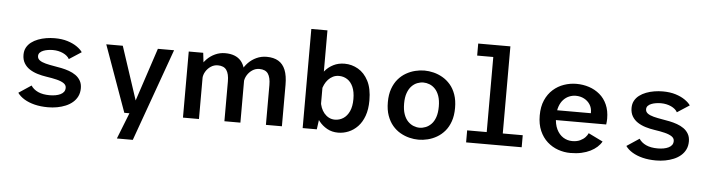

<svg xmlns="http://www.w3.org/2000/svg" viewBox="-53 -999 5356 1447"><g transform="rotate(5 2625.0 -275.0)"><path d="M324.5 11Q268.5 11 223.2 -0.2Q178 -11.5 144.8 -31.5Q111.5 -51.5 92.5 -78.5L187.5 -141.5Q196 -128 209.5 -116.5Q223 -105 241 -96.8Q259 -88.5 281.2 -84.5Q303.5 -80.5 328.5 -80.5Q352 -80.5 373 -84.2Q394 -88 410.2 -95.8Q426.5 -103.5 435.8 -116Q445 -128.5 445 -146.5Q445 -167.5 425.5 -180.8Q406 -194 371.8 -202.5Q337.5 -211 292.5 -217.5Q258.5 -222.5 225.2 -232.5Q192 -242.5 165.2 -259.8Q138.5 -277 122.5 -303.8Q106.5 -330.5 106.5 -367.5Q106.5 -398.5 119.2 -422Q132 -445.5 154.2 -462.5Q176.5 -479.5 205.5 -490.5Q234.5 -501.5 266.8 -506.8Q299 -512 331 -512Q385.5 -512 428 -498.8Q470.5 -485.5 499.5 -465.2Q528.5 -445 542 -424.5L449.5 -364.5Q443 -377 430.8 -387.5Q418.5 -398 401.8 -405.8Q385 -413.5 365.5 -417.8Q346 -422 324.5 -422Q307 -422 288.2 -419.2Q269.5 -416.5 253.2 -410.2Q237 -404 226.8 -393.5Q216.5 -383 216.5 -367Q216.5 -347.5 233.2 -335.2Q250 -323 279 -315.5Q308 -308 345 -302Q371 -298 400.2 -292Q429.5 -286 457.8 -276Q486 -266 508.8 -250Q531.5 -234 545.2 -210.2Q559 -186.5 559 -153.5Q559 -119 546 -92.2Q533 -65.5 510.2 -46Q487.5 -26.5 457.5 -14Q427.5 -1.5 393.5 4.8Q359.5 11 324.5 11Z M862.5 200 951.5 -26 989.5 2.5H901.5L721 -500H846L989 -66H968L1111.5 -500H1234L983 200Z M1972.5 0V-301Q1972.5 -358.5 1952.8 -387Q1933 -415.5 1887 -415.5Q1858 -415.5 1834 -399.5Q1810 -383.5 1795 -358.8Q1780 -334 1778.5 -307.5L1737.5 -318Q1738 -354.5 1753 -389Q1768 -423.5 1795 -451.2Q1822 -479 1857.5 -495.2Q1893 -511.5 1934 -511.5Q1987.5 -511.5 2022.8 -490.5Q2058 -469.5 2075.8 -425.8Q2093.5 -382 2093.5 -313.5V0ZM1345 0V-500H1454.5L1466 -400V0ZM1658.5 0V-301Q1658.5 -358.5 1638.5 -387Q1618.5 -415.5 1573 -415.5Q1544 -415.5 1520 -399.5Q1496 -383.5 1481.2 -358.8Q1466.5 -334 1465.5 -307.5L1424.5 -318Q1424.5 -354.5 1439.8 -389Q1455 -423.5 1482 -451.2Q1509 -479 1544.5 -495.2Q1580 -511.5 1620 -511.5Q1700 -511.5 1739.8 -465.8Q1779.5 -420 1779.5 -327.5V0Z M2250.5 0V-750H2372.5V-109.5L2357.5 0ZM2519 11Q2472 11 2435.5 -9.5Q2399 -30 2374 -62Q2349 -94 2336.2 -130.2Q2323.5 -166.5 2323.5 -198.5L2370 -214Q2372 -189.5 2381 -166Q2390 -142.5 2405.2 -124.2Q2420.5 -106 2441 -95.2Q2461.5 -84.5 2486 -84.5Q2521 -84.5 2549.8 -103Q2578.5 -121.5 2595.5 -158.5Q2612.5 -195.5 2612.5 -251Q2612.5 -306.5 2596.2 -343Q2580 -379.5 2552 -397.5Q2524 -415.5 2489.5 -415.5Q2464.5 -415.5 2444.2 -405.5Q2424 -395.5 2408.5 -378.8Q2393 -362 2382.8 -340.8Q2372.5 -319.5 2368 -298L2325 -313.5Q2325 -345 2338.2 -379.2Q2351.5 -413.5 2377 -443.5Q2402.5 -473.5 2439.5 -492.2Q2476.5 -511 2524 -511Q2578 -511 2626 -483.5Q2674 -456 2703.8 -398.5Q2733.5 -341 2733.5 -251Q2733.5 -183.5 2715.5 -134Q2697.5 -84.5 2666.8 -52.5Q2636 -20.5 2597.8 -4.8Q2559.5 11 2519 11Z M3127.5 11Q3093.5 11 3058 2.2Q3022.5 -6.5 2989.2 -25.5Q2956 -44.5 2930 -75.2Q2904 -106 2888.5 -149.5Q2873 -193 2873 -251Q2873 -308.5 2888.5 -352Q2904 -395.5 2930 -426Q2956 -456.5 2989.2 -475.5Q3022.5 -494.5 3058 -503.2Q3093.5 -512 3127.5 -512Q3161.5 -512 3197 -503.2Q3232.5 -494.5 3265.5 -475.5Q3298.5 -456.5 3324.8 -426Q3351 -395.5 3366.2 -352Q3381.5 -308.5 3381.5 -251Q3381.5 -193 3366.2 -149.5Q3351 -106 3324.8 -75.2Q3298.5 -44.5 3265.5 -25.5Q3232.5 -6.5 3197 2.2Q3161.5 11 3127.5 11ZM3127.5 -79.5Q3150.5 -79.5 3173.8 -88.8Q3197 -98 3216.2 -117.8Q3235.5 -137.5 3247 -170.5Q3258.5 -203.5 3258.5 -251Q3258.5 -298 3247 -330.8Q3235.5 -363.5 3216.2 -383.5Q3197 -403.5 3173.8 -412.5Q3150.5 -421.5 3127.5 -421.5Q3104.5 -421.5 3081.2 -412.5Q3058 -403.5 3038.8 -383.5Q3019.5 -363.5 3007.8 -330.8Q2996 -298 2996 -251Q2996 -203.5 3007.8 -170.5Q3019.5 -137.5 3038.8 -117.8Q3058 -98 3081.2 -88.8Q3104.5 -79.5 3127.5 -79.5Z M3487 0V-91H3635V-659H3513V-750H3756.5V-91H3907.5V0Z M4276.5 11Q4228.5 11 4183 -5Q4137.5 -21 4101.2 -53.5Q4065 -86 4043.5 -135.2Q4022 -184.5 4022 -251Q4022 -317.5 4043.5 -366.5Q4065 -415.5 4101.5 -448Q4138 -480.5 4183.8 -496.2Q4229.5 -512 4278 -512Q4328 -512 4373.5 -497Q4419 -482 4454.5 -452Q4490 -422 4510.2 -376.5Q4530.5 -331 4530.5 -270.5Q4530.5 -260.5 4529.5 -248Q4528.5 -235.5 4527 -226.5H4118.5V-301H4404.5Q4404.5 -303 4404.5 -304Q4404.5 -305 4404.5 -307.5Q4404.5 -341.5 4387.8 -367.2Q4371 -393 4343 -407.5Q4315 -422 4280 -422Q4255.5 -422 4231.2 -412.2Q4207 -402.5 4187.8 -382.2Q4168.5 -362 4157 -329.8Q4145.5 -297.5 4145.5 -252Q4145.5 -196 4164.2 -157.5Q4183 -119 4214.2 -99.2Q4245.5 -79.5 4283 -79.5Q4317.5 -79.5 4341.8 -91Q4366 -102.5 4380.8 -118.5Q4395.5 -134.5 4401.5 -149.5L4511 -96Q4498.5 -73.5 4477.2 -54.2Q4456 -35 4426.5 -20.2Q4397 -5.5 4359.5 2.8Q4322 11 4276.5 11Z M4924.5 11Q4868.5 11 4823.2 -0.2Q4778 -11.5 4744.8 -31.5Q4711.5 -51.5 4692.5 -78.5L4787.5 -141.5Q4796 -128 4809.5 -116.5Q4823 -105 4841 -96.8Q4859 -88.5 4881.2 -84.5Q4903.5 -80.5 4928.5 -80.5Q4952 -80.5 4973 -84.2Q4994 -88 5010.2 -95.8Q5026.5 -103.5 5035.8 -116Q5045 -128.5 5045 -146.5Q5045 -167.5 5025.5 -180.8Q5006 -194 4971.8 -202.5Q4937.5 -211 4892.5 -217.5Q4858.5 -222.5 4825.2 -232.5Q4792 -242.5 4765.2 -259.8Q4738.5 -277 4722.5 -303.8Q4706.5 -330.5 4706.5 -367.5Q4706.5 -398.5 4719.2 -422Q4732 -445.5 4754.2 -462.5Q4776.5 -479.5 4805.5 -490.5Q4834.5 -501.5 4866.8 -506.8Q4899 -512 4931 -512Q4985.5 -512 5028 -498.8Q5070.5 -485.5 5099.5 -465.2Q5128.5 -445 5142 -424.5L5049.5 -364.5Q5043 -377 5030.8 -387.5Q5018.5 -398 5001.8 -405.8Q4985 -413.5 4965.5 -417.8Q4946 -422 4924.5 -422Q4907 -422 4888.2 -419.2Q4869.5 -416.5 4853.2 -410.2Q4837 -404 4826.8 -393.5Q4816.5 -383 4816.5 -367Q4816.5 -347.5 4833.2 -335.2Q4850 -323 4879 -315.5Q4908 -308 4945 -302Q4971 -298 5000.2 -292Q5029.5 -286 5057.8 -276Q5086 -266 5108.8 -250Q5131.5 -234 5145.2 -210.2Q5159 -186.5 5159 -153.5Q5159 -119 5146 -92.2Q5133 -65.5 5110.2 -46Q5087.5 -26.5 5057.5 -14Q5027.5 -1.5 4993.5 4.8Q4959.5 11 4924.5 11Z"/></g></svg>

Font: Trispace Thin Medium
Style: Regular
Weight: 500
Version: Version 1.210